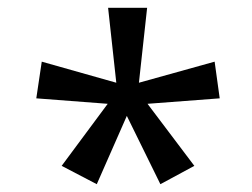

<svg xmlns="http://www.w3.org/2000/svg" viewBox="-20 -765 647 492"><path d="M138 -340 256 -499 73 -513 87 -607 278 -553 257 -745H357L336 -553L530 -607L543 -513L358 -499L478 -340L391 -293L305 -468L228 -293Z"/></svg>

Font: hexugurmukhi05
Style: Book
Weight: 400
Designer: Jelle Bosma - Monotype Design Team
Foundry: Monotype Imaging Inc.
Version: Version 2.003